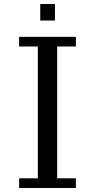

<svg xmlns="http://www.w3.org/2000/svg" viewBox="-20 -940 472 954"><path d="M180 -838H253V-920H180ZM357 -757H75V-709H168V-54H75V-6H357V-54H264V-709H357Z"/></svg>

Font: LXGW Marker Gothic
Style: Regular
Weight: 400
Version: Version 1.001